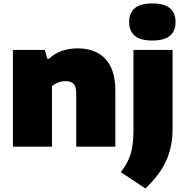

<svg xmlns="http://www.w3.org/2000/svg" viewBox="-20 -834 1054 1092"><path d="M53.5 0V-550H235L249 -500H258.5Q321.5 -559 423.5 -559Q485 -559 533 -534.2Q581 -509.5 608.5 -456.2Q636 -403 636 -316.5V0H413.5V-303Q413.5 -343 398 -357.8Q382.5 -372.5 353.5 -372.5Q330.5 -372.5 309.8 -364.2Q289 -356 275.5 -343.5V0ZM807 238 667 145Q708 93 723.5 40Q739 -13 739 -90V-550H961.5V-98Q961.5 -4.5 927.2 75.8Q893 156 807 238ZM846.5 -603.5Q778 -603.5 746.2 -630.8Q714.5 -658 714.5 -709Q714.5 -760 746.2 -787.2Q778 -814.5 846.5 -814.5Q915 -814.5 946.8 -787.2Q978.5 -760 978.5 -709Q978.5 -658 946.8 -630.8Q915 -603.5 846.5 -603.5Z"/></svg>

Font: Encode Sans SmExp Black
Style: Regular
Weight: 900
Width: 6
Designer: Multiple Designers
Foundry: Impallari Type
Version: Version 3.002; ttfautohint (v1.8.3) -l 8 -r 50 -G 200 -x 14 